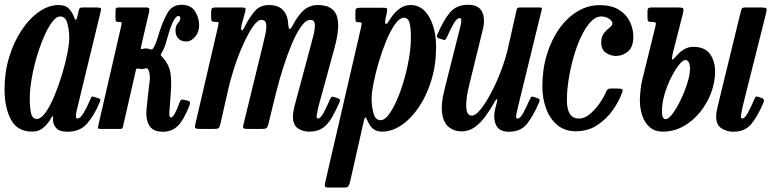

<svg xmlns="http://www.w3.org/2000/svg" viewBox="-22 -552 3316 822"><path d="M405 -114.5Q381 -57 350.5 -22.5Q320 12 266.5 12Q233 12 219.2 -3.2Q205.5 -18.5 205 -36Q204.5 -40 205 -42.2Q205.5 -44.5 205.5 -48.5Q205.5 -60.5 197.5 -47.5Q186.5 -26.5 166 -7.5Q145.5 11.5 115.5 11.5Q52.5 11.5 25 -39.8Q-2.5 -91 -2.5 -169.5Q-2.5 -243.5 17.8 -309Q38 -374.5 71.5 -424.2Q105 -474 146 -502.2Q187 -530.5 229 -530.5Q259.5 -530.5 274.5 -513.2Q289.5 -496 294.5 -480Q303 -454.5 309 -480L315 -506.5Q316.5 -513.5 319.5 -516.8Q322.5 -520 331 -520H391.5Q407 -520 409.5 -516.2Q412 -512.5 408.5 -500.5L306 -77Q303 -65 303 -56Q303 -44.5 309.5 -44.5Q321.5 -44.5 335.2 -67.2Q349 -90 366 -129Q369 -136 370.5 -138Q372 -140 380.5 -137L399.5 -131.5Q406.5 -129 407.5 -125.8Q408.5 -122.5 405 -114.5ZM274.5 -390Q274.5 -422.5 266.5 -452Q258.5 -481.5 236 -481.5Q219 -481.5 201 -457.5Q183 -433.5 166 -394.2Q149 -355 135.2 -308.2Q121.5 -261.5 113.5 -214.8Q105.5 -168 105.5 -130Q105.5 -91 111 -67Q116.5 -43 135.5 -43Q153.5 -43 173 -70.2Q192.5 -97.5 210.5 -140.5Q228.5 -183.5 243 -231.5Q257.5 -279.5 266 -322Q274.5 -364.5 274.5 -390Z M788.5 -99Q765 -39 739.8 -13.5Q714.5 12 675 12Q633 12 617 -14.8Q601 -41.5 605.5 -86.5L611.5 -143Q615.5 -181 618.8 -206.2Q622 -231.5 614 -251.5Q611.5 -258 608.5 -259Q605.5 -260 600 -259Q597 -258 593.5 -257.2Q590 -256.5 585.5 -256.5Q580.5 -256.5 577.5 -257Q574.5 -257.5 571.5 -258.5Q561.5 -260.5 560 -253L505 -12.5Q503 -4.5 501.5 -2.2Q500 0 490 0H412.5Q396.5 0 397 -4.2Q397.5 -8.5 400 -20L497 -441Q499.5 -451.5 498.8 -454.8Q498 -458 489.5 -458H484.5Q476 -458 474.2 -461.8Q472.5 -465.5 472.5 -474.5V-503.5Q472.5 -513 474.5 -516.5Q476.5 -520 485.5 -520H603.5Q615 -520 616.8 -515.2Q618.5 -510.5 616.5 -501.5L586 -370.5Q582.5 -355 581.2 -347.8Q580 -340.5 586 -342Q594.5 -344.5 601.5 -344.5Q607.5 -344.5 611 -343.8Q614.5 -343 617 -342Q621.5 -340 626.2 -339.8Q631 -339.5 637.5 -351.5Q642 -359.5 646 -369.8Q650 -380 653.5 -392.5Q673 -458.5 694 -495Q715 -531.5 754 -531.5Q795.5 -531.5 813 -503.5Q830.5 -475.5 830.5 -444Q830.5 -415.5 813.8 -395Q797 -374.5 774.5 -374.5Q753.5 -374.5 741.5 -387.2Q729.5 -400 729.5 -421Q729.5 -437 734.5 -445.2Q739.5 -453.5 744.5 -459Q749.5 -464.5 750 -472.5Q750 -483.5 741.5 -483.5Q730.5 -483.5 718 -457.2Q705.5 -431 689 -370.5Q682.5 -346.5 670.5 -326.5Q664.5 -317.5 666.8 -315Q669 -312.5 675.5 -305Q701.5 -276 707.5 -240.8Q713.5 -205.5 708.5 -145L703.5 -78Q702 -59 704 -54Q706 -49 711 -49Q717 -49 726.8 -66.8Q736.5 -84.5 746.5 -112.5Q750.5 -123.5 754 -125Q757.5 -126.5 766.5 -124.5L782 -121Q789.5 -119 791.2 -114.8Q793 -110.5 788.5 -99Z M901.5 -520H1007.5Q1023.5 -520 1027.2 -518.2Q1031 -516.5 1028 -502.5L1013 -447.5Q1008 -425 1012.5 -422.2Q1017 -419.5 1028.5 -443Q1044.5 -475 1067.5 -502.8Q1090.5 -530.5 1128.5 -530.5Q1171 -530.5 1190.8 -507.5Q1210.5 -484.5 1212 -448Q1213.5 -428.5 1218.2 -427.8Q1223 -427 1233 -446.5Q1254.5 -487.5 1279.2 -509Q1304 -530.5 1339.5 -530.5Q1377.5 -530.5 1400 -513Q1422.5 -495.5 1425.5 -454Q1428.5 -412.5 1408.5 -341L1342.5 -100Q1340.5 -92.5 1337 -76Q1333.5 -59.5 1333.5 -56Q1333.5 -44.5 1339 -44.5Q1350 -44.5 1362.8 -68Q1375.5 -91.5 1391.5 -128Q1395 -135 1398 -137.2Q1401 -139.5 1409 -136.5L1424 -131.5Q1432 -128.5 1433.2 -125.5Q1434.5 -122.5 1431.5 -114Q1415 -76.5 1398.5 -48.2Q1382 -20 1359.8 -4.2Q1337.5 11.5 1303 11.5Q1273 11.5 1252.5 -3.2Q1232 -18 1232 -53Q1232 -61 1234 -73.8Q1236 -86.5 1238.5 -96.5L1300.5 -327Q1311.5 -367.5 1319.5 -399Q1327.5 -430.5 1326 -448.8Q1324.5 -467 1306.5 -467Q1287.5 -467 1267 -438.2Q1246.5 -409.5 1227 -363Q1207.5 -316.5 1190.2 -262Q1173 -207.5 1160 -155.5L1127 -20.5Q1123.5 -8 1119.2 -4Q1115 0 1099 0H1042.5Q1020.5 0 1019 -4.2Q1017.5 -8.5 1022 -26L1096.5 -331Q1106.5 -370.5 1113.2 -401.2Q1120 -432 1117.5 -449.5Q1115 -467 1096.5 -467Q1081.5 -467 1062.2 -440Q1043 -413 1022.5 -369Q1002 -325 984.2 -272Q966.5 -219 954.5 -166.5L921.5 -21.5Q918 -8 914.5 -4Q911 0 893.5 0H837.5Q814.5 0 813 -5Q811.5 -10 816 -28L910.5 -434.5Q914 -450 914 -454Q914 -458 905.5 -458H903.5Q890.5 -458 886.2 -460.8Q882 -463.5 882 -477.5V-497Q882 -511 884.8 -515.5Q887.5 -520 901.5 -520Z M1522.5 -519H1615Q1632 -519 1634.5 -515.8Q1637 -512.5 1634 -497L1629 -474Q1624.5 -453.5 1629 -450Q1633.5 -446.5 1644 -464Q1662 -494 1684.8 -512.2Q1707.5 -530.5 1736 -530.5Q1786.5 -530.5 1815.8 -478.8Q1845 -427 1845 -349.5Q1845 -275.5 1825.2 -210Q1805.5 -144.5 1772.2 -94.8Q1739 -45 1697.8 -16.8Q1656.5 11.5 1613.5 11.5Q1591.5 11.5 1577 0.5Q1562.5 -10.5 1554.5 -28.5Q1545.5 -49 1542.2 -49.5Q1539 -50 1533.5 -25L1476.5 227.5Q1473.5 239.5 1469.5 245.2Q1465.5 251 1450 251H1387Q1371.5 251 1369.5 246.2Q1367.5 241.5 1370 230L1523 -431.5Q1526 -445 1526.2 -451Q1526.5 -457 1515 -457H1511.5Q1503 -457 1501.2 -461.2Q1499.5 -465.5 1499.5 -478V-498.5Q1499.5 -513 1504.2 -516Q1509 -519 1522.5 -519ZM1569 -129Q1569 -96.5 1577 -67Q1585 -37.5 1607.5 -37.5Q1624.5 -37.5 1642.5 -61.5Q1660.5 -85.5 1677.5 -124.5Q1694.5 -163.5 1708 -210.5Q1721.5 -257.5 1729.2 -304Q1737 -350.5 1737 -389Q1737.5 -428.5 1731.8 -452.2Q1726 -476 1707 -476Q1689 -476 1669.5 -448.8Q1650 -421.5 1632.2 -378.8Q1614.5 -336 1600.2 -288Q1586 -240 1577.5 -197.5Q1569 -155 1569 -129Z M1850.5 -404.5Q1875 -462.5 1903 -497Q1931 -531.5 1982 -531.5Q2028 -531.5 2042.2 -501Q2056.5 -470.5 2044.5 -423.5L1988 -193Q1972.5 -132 1974 -94.5Q1975.5 -57 1998.5 -57Q2013.5 -57 2035 -83Q2056.5 -109 2079.2 -151.8Q2102 -194.5 2121.8 -245.5Q2141.5 -296.5 2153 -346.5L2189.5 -509Q2191 -515 2193.5 -517.5Q2196 -520 2203.5 -520H2285.5Q2295 -520 2297 -518.5Q2299 -517 2297 -509.5L2197 -100Q2193 -83 2188.8 -63.8Q2184.5 -44.5 2193.5 -44.5Q2205 -44.5 2217.8 -67.8Q2230.5 -91 2247 -128.5Q2250 -135 2253 -137.2Q2256 -139.5 2264 -137L2279.5 -131.5Q2286.5 -129 2288 -125.8Q2289.5 -122.5 2286.5 -115Q2262 -57 2234.8 -22.5Q2207.5 12 2157.5 12Q2115 12 2101.8 -16.5Q2088.5 -45 2098 -85.5L2105.5 -115.5Q2108 -126 2105.2 -127Q2102.5 -128 2098.5 -120.5Q2079 -86 2057.5 -56Q2036 -26 2010.8 -7.8Q1985.5 10.5 1953.5 10.5Q1923.5 10.5 1900.5 -7Q1877.5 -24.5 1871 -65.8Q1864.5 -107 1883.5 -179L1944 -419Q1945.5 -425.5 1949 -439Q1952.5 -452.5 1953 -463.5Q1953.5 -474.5 1946.5 -474.5Q1934 -474.5 1920.5 -451.5Q1907 -428.5 1890 -390Q1887 -384 1884 -381.8Q1881 -379.5 1873 -382.5L1857 -388Q1850 -390.5 1848.8 -393.8Q1847.5 -397 1850.5 -404.5Z M2689.5 -396Q2689.5 -350.5 2666.5 -331.5Q2643.5 -312.5 2615 -312.5Q2591.5 -312.5 2571.8 -326.2Q2552 -340 2552 -370.5Q2552.5 -397 2564.5 -411.2Q2576.5 -425.5 2588.2 -434.2Q2600 -443 2600 -452.5Q2600 -461.5 2585.8 -471.5Q2571.5 -481.5 2552 -481.5Q2528 -481.5 2506 -457.5Q2484 -433.5 2465.5 -394.2Q2447 -355 2433.5 -307.2Q2420 -259.5 2412.5 -211.5Q2405 -163.5 2405 -123Q2405 -85.5 2417.2 -65Q2429.5 -44.5 2457.5 -44.5Q2481 -44.5 2504.5 -64.5Q2528 -84.5 2546.5 -111.8Q2565 -139 2573.5 -160.5Q2576.5 -168 2580.8 -170.5Q2585 -173 2597 -173H2622Q2637 -173 2641.2 -170Q2645.5 -167 2641.5 -156Q2629 -120 2602.2 -81.5Q2575.5 -43 2535.5 -16.5Q2495.5 10 2442.5 10Q2395.5 10 2363.8 -16.8Q2332 -43.5 2316 -87.2Q2300 -131 2300 -182Q2300 -256 2319.5 -319.2Q2339 -382.5 2372.8 -429.8Q2406.5 -477 2450.8 -503.5Q2495 -530 2544.5 -530Q2596.5 -530 2628.5 -509.8Q2660.5 -489.5 2675 -458.5Q2689.5 -427.5 2689.5 -396Z M3257.5 -494.5 3158.5 -100Q3157 -93.5 3153.5 -76.5Q3150 -59.5 3150 -56Q3150 -44.5 3155 -44.5Q3166.5 -44.5 3179.2 -67.8Q3192 -91 3208 -128Q3211 -135.5 3214.2 -137.8Q3217.5 -140 3225 -137L3241 -131.5Q3252.5 -127 3247 -113.5Q3222 -54.5 3194.5 -21.2Q3167 12 3118 12Q3089 12 3066.5 -2.8Q3044 -17.5 3044 -53.5Q3044 -62 3046.2 -75.2Q3048.5 -88.5 3051 -98.5L3149.5 -502.5Q3152.5 -515 3156 -517.5Q3159.5 -520 3169 -520H3235.5Q3256 -520 3259 -515.8Q3262 -511.5 3257.5 -494.5ZM2726.5 -205.5 2784.5 -441Q2787 -452 2784.5 -455Q2782 -458 2772.5 -458H2766Q2756.5 -458 2753.2 -461.2Q2750 -464.5 2750 -477V-504Q2750 -514.5 2754.2 -517.2Q2758.5 -520 2768 -520H2880.5Q2900 -520 2903 -516Q2906 -512 2902 -495L2860 -330.5Q2851.5 -295 2856.8 -296.8Q2862 -298.5 2878 -317Q2889.5 -330.5 2907.2 -341Q2925 -351.5 2946.5 -351.5Q2994.5 -351.5 3017 -321.5Q3039.5 -291.5 3039.5 -245Q3039.5 -200 3022.5 -154.8Q3005.5 -109.5 2975 -71.8Q2944.5 -34 2903.8 -11.2Q2863 11.5 2815.5 11.5Q2781 11.5 2759.2 -7.8Q2737.5 -27 2727.5 -57.5Q2717.5 -88 2717.5 -123Q2717.5 -138 2720 -163.2Q2722.5 -188.5 2726.5 -205.5ZM2812 -75Q2812 -42 2828 -42Q2840 -42 2857.5 -65.2Q2875 -88.5 2892 -123.8Q2909 -159 2920.5 -195.5Q2932 -232 2932 -258Q2932 -274.5 2927.2 -284.8Q2922.5 -295 2911.5 -295Q2901.5 -295 2885 -274.5Q2868.5 -254 2851.8 -221Q2835 -188 2823.5 -149.5Q2812 -111 2812 -75Z"/></svg>

Font: Besley* Condensed Medium
Style: Italic
Weight: 500
Width: 3
Italic angle: -13°
Designer: Owen Earl
Foundry: indestructible type*
Version: Version 3.000; ttfautohint (v1.8.3)